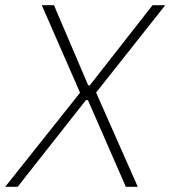

<svg xmlns="http://www.w3.org/2000/svg" viewBox="-46 -720 657 740"><path d="M-26 0H22L285 -334H293L439 0H485L325 -362V-364L591 -700H542L300 -391H294L162 -700H115L262 -364V-362Z"/></svg>

Font: Fixel Text 20240404 ExtraLight
Style: Italic
Weight: 200
Width: 4
Italic angle: -10°
Designer: AlfaBravo + MacPaw
Foundry: Kyrylo Tkachov, Marchela Mozhyna, Serhii Makarenko, Maria Weinstein, Zakhar Kryvoshyya
Version: Version 1.211;Glyphs 3.2 (3225)